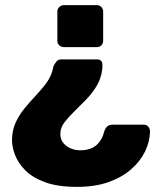

<svg xmlns="http://www.w3.org/2000/svg" viewBox="-20 -539 632 750"><path d="M360 -307Q369 -307 374.5 -301.5Q380 -296 380 -288Q380 -282 380 -276Q380 -270 379 -265Q374 -230 356.5 -201.5Q339 -173 315.5 -149Q292 -125 270 -103.5Q248 -82 232.5 -62Q217 -42 216 -21Q214 0 224.5 15.5Q235 31 253.5 39.5Q272 48 293 48Q333 48 356 28.5Q379 9 388 -28Q392 -39 399.5 -45.5Q407 -52 420 -52H542Q552 -52 559 -44.5Q566 -37 566 -25Q565 15 546.5 53Q528 91 492 122.5Q456 154 403.5 172.5Q351 191 281 191Q206 191 156.5 173Q107 155 78.5 126Q50 97 38 64.5Q26 32 27 4Q28 -32 41.5 -61Q55 -90 74.5 -114Q94 -138 115.5 -161Q137 -184 155 -206.5Q173 -229 182 -254Q184 -261 186 -267.5Q188 -274 189 -281Q196 -294 202 -300.5Q208 -307 220 -307ZM358 -519Q369 -519 376 -511.5Q383 -504 383 -494V-380Q383 -369 376 -362Q369 -355 358 -355H230Q219 -355 211.5 -362Q204 -369 204 -380V-494Q204 -504 211.5 -511.5Q219 -519 230 -519Z"/></svg>

Font: DVN-Rubik
Style: Bold
Weight: 700
Designer: Hubert and Fischer
Foundry: Hubert & Fischer
Version: Version 2.102